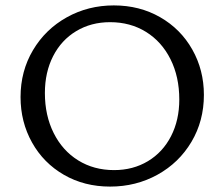

<svg xmlns="http://www.w3.org/2000/svg" viewBox="-20 -684 829 710"><path d="M56 -325Q56 -421 102 -498.5Q148 -576 227 -620Q306 -664 401 -664Q496 -664 572 -620.5Q648 -577 691 -501Q734 -425 734 -333Q734 -237 688 -159.5Q642 -82 562.5 -38Q483 6 387 6Q292 6 216.5 -37.5Q141 -81 98.5 -157Q56 -233 56 -325ZM643 -316Q643 -400 610.5 -465Q578 -530 520 -566Q462 -602 387 -602Q317 -602 262 -569Q207 -536 176.5 -476.5Q146 -417 146 -340Q146 -257 178.5 -192Q211 -127 269 -91Q327 -55 402 -55Q472 -55 527 -88Q582 -121 612.5 -180.5Q643 -240 643 -316Z"/></svg>

Font: Ysabeau SC Medium
Style: Regular
Weight: 500
Designer: Christian Thalmann (Catharsis Fonts)
Version: Version 0.003